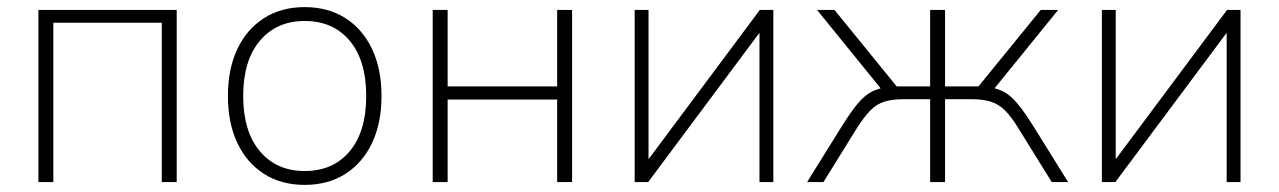

<svg xmlns="http://www.w3.org/2000/svg" viewBox="-20 -512 3597 540"><path d="M88 0V-484H477V0H435V-448H130V0Z M837 8Q771 8 722.5 -23Q674 -54 647.5 -110Q621 -166 621 -242Q621 -318 647.5 -374Q674 -430 722.5 -461Q771 -492 837 -492Q903 -492 951.5 -461Q1000 -430 1026.5 -374Q1053 -318 1053 -242Q1053 -166 1026.5 -110Q1000 -54 951.5 -23Q903 8 837 8ZM837 -31Q917 -31 963.5 -86.5Q1010 -142 1010 -242Q1010 -342 963.5 -397.5Q917 -453 837 -453Q758 -453 711 -397.5Q664 -342 664 -242Q664 -142 711 -86.5Q758 -31 837 -31Z M1197 0V-484H1239V-269H1547V-484H1589V0H1547V-232H1239V0Z M1765 0V-484H1804V-32H1780L2117 -484H2155V0H2116V-452H2140L1803 0Z M2250 0 2347 -156Q2374 -199 2393.5 -222Q2413 -245 2433.5 -255Q2454 -265 2482 -268L2463 -256L2278 -484H2327L2502 -269H2596V-484H2638V-269H2732L2907 -484H2956L2771 -256L2752 -268Q2781 -265 2801 -255Q2821 -245 2840.5 -222Q2860 -199 2887 -156L2984 0H2938L2845 -150Q2825 -183 2807 -201Q2789 -219 2767 -226Q2745 -233 2712 -233H2638V0H2596V-233H2522Q2489 -233 2467 -226Q2445 -219 2427.5 -201Q2410 -183 2389 -150L2296 0Z M3079 0V-484H3118V-32H3094L3431 -484H3469V0H3430V-452H3454L3117 0Z"/></svg>

Font: Nunito Sans 12pt ExtraLight
Style: Regular
Weight: 200
Designer: Vernon Adams
Foundry: Vernon Adams
Version: Version 3.101;gftools[0.9.27]